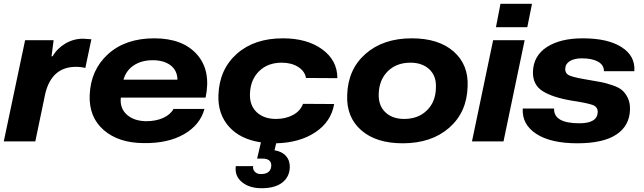

<svg xmlns="http://www.w3.org/2000/svg" viewBox="-37 -749 3409 1017"><path d="M-17 0 96 -536H247L236 -451H242Q266 -493 309.5 -518.5Q353 -544 403 -544Q414 -544 447 -541L415 -389Q393 -395 362 -395Q237 -393 203 -254L150 0Z M723 9Q591 8 512.5 -60Q434 -128 438 -244Q443 -379 535.5 -462.5Q628 -546 780 -546Q931 -546 1006.5 -460.5Q1082 -375 1052 -232H603Q597 -176 634.5 -142Q672 -108 737 -107Q789 -107 827.5 -124.5Q866 -142 882 -172H1046Q1023 -87 937.5 -38Q852 11 723 9ZM617 -327H903Q902 -376 866.5 -403Q831 -430 772 -430Q713 -430 672 -403Q631 -376 617 -327Z M1348 248Q1284 248 1244.5 215.5Q1205 183 1212 131H1304Q1301 148 1312.5 160.5Q1324 173 1345 173Q1398 173 1400 128Q1400 91 1353 91H1325L1345 5Q1236 -11 1176 -78Q1116 -145 1120 -246Q1125 -382 1217.5 -464Q1310 -546 1461 -546Q1590 -546 1670 -487.5Q1750 -429 1750 -335L1584 -336Q1577 -373 1541.5 -395Q1506 -417 1455 -417Q1381 -417 1335 -371.5Q1289 -326 1287 -251Q1285 -190 1323 -154.5Q1361 -119 1425 -119Q1476 -119 1515 -140Q1554 -161 1568 -199L1733 -198Q1717 -104 1633.5 -48.5Q1550 7 1426 10L1417 47Q1456 53 1477.5 77Q1499 101 1498 138Q1496 189 1457.5 218.5Q1419 248 1348 248Z M2096 10Q1955 10 1876 -59.5Q1797 -129 1802 -246Q1806 -382 1899.5 -464Q1993 -546 2144 -546Q2286 -546 2365.5 -476.5Q2445 -407 2440 -291Q2436 -154 2342 -72Q2248 10 2096 10ZM2104 -119Q2178 -119 2224.5 -164.5Q2271 -210 2272 -285Q2275 -346 2237.5 -381.5Q2200 -417 2137 -417Q2063 -417 2017 -371.5Q1971 -326 1969 -251Q1967 -190 2004 -154.5Q2041 -119 2104 -119Z M2590 -605 2614 -729H2781L2756 -605ZM2463 0 2575 -536H2742L2630 0Z M3021 10Q2880 10 2803.5 -40Q2727 -90 2732 -174H2898Q2895 -96 3032 -96Q3126 -96 3129 -154Q3130 -182 3103.5 -192.5Q3077 -203 2991 -216Q2890 -233 2837 -266.5Q2784 -300 2786 -370Q2789 -454 2860 -500Q2931 -546 3050 -546Q3183 -546 3256 -499Q3329 -452 3323 -372H3162Q3162 -405 3130.5 -422.5Q3099 -440 3045 -440Q3005 -440 2981.5 -425.5Q2958 -411 2957 -385Q2956 -359 2980.5 -348.5Q3005 -338 3085 -325Q3127 -318 3150 -313.5Q3173 -309 3207 -297.5Q3241 -286 3258.5 -271Q3276 -256 3288.5 -230Q3301 -204 3300 -169Q3298 -83 3228 -36.5Q3158 10 3021 10Z"/></svg>

Font: Mona Sans Expanded
Style: Bold Italic
Weight: 700
Width: 7
Italic angle: -11.7°
Designer: Deni Anggara
Foundry: GitHub
Version: Version 1.001;gftools[0.9.33]